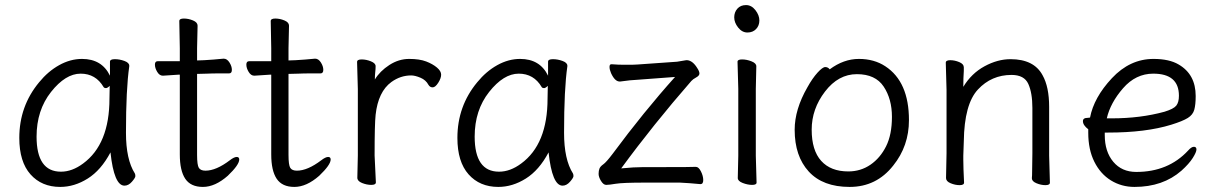

<svg xmlns="http://www.w3.org/2000/svg" viewBox="-20 -718 4786 756"><path d="M124 -180Q124 -42 220 -42Q264 -42 307 -74Q411 -150 411 -330Q411 -355 412 -380Q403 -371 397 -371Q391 -371 388 -375Q357 -428 297.5 -428Q238 -428 181 -356Q124 -284 124 -180ZM470 13Q429 13 415 -118Q378 -48 325.5 -15Q273 18 217 18Q144 18 100 -31.5Q56 -81 56 -175Q56 -300 134 -394Q169 -437 213 -461.5Q257 -486 303 -486Q381 -486 413 -420V-475Q413 -485 432 -485Q451 -485 470 -478Q489 -471 489 -459V-457Q476 -368 476 -195Q476 -90 511 -35Q513 -31 513 -24.5Q513 -18 499.5 -2.5Q486 13 470 13Z M758 -617 756 -528V-480L784 -481Q820 -483 860 -487H861Q874 -487 883.5 -472Q893 -457 893 -443Q893 -429 882 -429H843Q815 -429 795 -428L756 -427V-108Q756 -68 763 -57Q770 -46 789 -46Q831 -46 885 -87Q902 -100 912 -100Q922 -100 922 -90Q922 -69 877 -26Q827 18 779 18Q731 18 709.5 -14Q688 -46 688 -110V-424H683Q682 -424 622 -420H621Q608 -420 599 -435Q590 -450 590 -463.5Q590 -477 601 -477H688V-528L686 -635Q686 -645 704 -645Q722 -645 740 -637.5Q758 -630 758 -617Z M1118 -617 1116 -528V-480L1144 -481Q1180 -483 1220 -487H1221Q1234 -487 1243.5 -472Q1253 -457 1253 -443Q1253 -429 1242 -429H1203Q1175 -429 1155 -428L1116 -427V-108Q1116 -68 1123 -57Q1130 -46 1149 -46Q1191 -46 1245 -87Q1262 -100 1272 -100Q1282 -100 1282 -90Q1282 -69 1237 -26Q1187 18 1139 18Q1091 18 1069.5 -14Q1048 -46 1048 -110V-424H1043Q1042 -424 982 -420H981Q968 -420 959 -435Q950 -450 950 -463.5Q950 -477 961 -477H1048V-528L1046 -635Q1046 -645 1064 -645Q1082 -645 1100 -637.5Q1118 -630 1118 -617Z M1387 -18 1389 -106V-367L1386 -474Q1386 -484 1404 -484Q1422 -484 1440.5 -476.5Q1459 -469 1459 -457.5Q1459 -446 1457.5 -434Q1456 -422 1456 -405Q1476 -438 1513 -462Q1550 -486 1591 -486Q1632 -486 1658 -476Q1684 -466 1700.5 -452Q1717 -438 1717 -424Q1717 -410 1705.5 -392Q1694 -374 1683.5 -374Q1673 -374 1667 -384Q1657 -403 1635.5 -412Q1614 -421 1599 -421Q1557 -421 1521 -395Q1469 -357 1459 -266Q1455 -230 1455 -106L1460 0Q1460 10 1442 10Q1424 10 1405.5 2.5Q1387 -5 1387 -18Z M1849 -180Q1849 -42 1945 -42Q1989 -42 2032 -74Q2136 -150 2136 -330Q2136 -355 2137 -380Q2128 -371 2122 -371Q2116 -371 2113 -375Q2082 -428 2022.5 -428Q1963 -428 1906 -356Q1849 -284 1849 -180ZM2195 13Q2154 13 2140 -118Q2103 -48 2050.5 -15Q1998 18 1942 18Q1869 18 1825 -31.5Q1781 -81 1781 -175Q1781 -300 1859 -394Q1894 -437 1938 -461.5Q1982 -486 2028 -486Q2106 -486 2138 -420V-475Q2138 -485 2157 -485Q2176 -485 2195 -478Q2214 -471 2214 -459V-457Q2201 -368 2201 -195Q2201 -90 2236 -35Q2238 -31 2238 -24.5Q2238 -18 2224.5 -2.5Q2211 13 2195 13Z M2591 -60Q2703 -60 2719 -61H2720Q2731 -61 2740 -43Q2749 -25 2749 -9Q2749 7 2738 7Q2697 3 2657 1H2522Q2432 1 2405 5.5Q2378 10 2367 10Q2356 10 2346.5 -5.5Q2337 -21 2337 -33.5Q2337 -46 2340.5 -54.5Q2344 -63 2355.5 -71Q2367 -79 2392 -112Q2515 -278 2638 -415L2491 -404Q2464 -403 2422 -397H2420Q2401 -397 2386 -430Q2380 -444 2380 -454.5Q2380 -465 2387 -465H2389Q2415 -463 2436 -463H2468Q2480 -463 2490 -464L2646 -475L2682 -481H2686Q2708 -479 2726 -449Q2734 -437 2734 -428.5Q2734 -420 2721 -413Q2708 -406 2702 -399Q2552 -227 2426 -55Q2476 -60 2514 -60Z M2885 -17 2887 -105V-368L2884 -475Q2884 -484 2902 -484Q2920 -484 2939 -476.5Q2958 -469 2958 -457L2956 -368V-105L2959 1Q2959 10 2941.5 10Q2924 10 2904.5 2.5Q2885 -5 2885 -17ZM2917.5 -698Q2939 -698 2954.5 -678Q2970 -658 2970 -637.5Q2970 -617 2957 -603.5Q2944 -590 2923 -590Q2902 -590 2886.5 -609.5Q2871 -629 2871 -649.5Q2871 -670 2883.5 -684Q2896 -698 2917.5 -698Z M3320 -43Q3369 -43 3407.5 -69.5Q3446 -96 3469 -142Q3492 -188 3492 -258Q3492 -328 3459.5 -377Q3427 -426 3354 -426Q3281 -426 3228.5 -357.5Q3176 -289 3176 -207.5Q3176 -126 3213.5 -84.5Q3251 -43 3320 -43ZM3247 -445Q3302 -486 3362 -486Q3422 -486 3466 -457Q3559 -396 3559 -245Q3559 -143 3497 -66Q3431 18 3325.5 18Q3220 18 3164.5 -42.5Q3109 -103 3109 -207Q3109 -287 3159 -374Q3179 -410 3199 -432Q3219 -454 3229.5 -454Q3240 -454 3247 -445Z M4111 -105 4114 1Q4114 11 4096.5 11Q4079 11 4061 3.5Q4043 -4 4043 -16V-17Q4044 -25 4044 -44L4045 -115V-293Q4045 -352 4029 -387.5Q4013 -423 3963 -423Q3884 -423 3830.5 -365.5Q3777 -308 3775 -162Q3774 -129 3773 -105V-89Q3773 -59 3776 1Q3776 11 3758.5 11Q3741 11 3723 3.5Q3705 -4 3705 -17L3707 -115V-364L3704 -471Q3704 -481 3721.5 -481Q3739 -481 3757 -473.5Q3775 -466 3775 -453V-439Q3773 -411 3773 -376Q3805 -429 3856.5 -457Q3908 -485 3959 -485Q4051 -485 4085 -422Q4111 -376 4111 -297Z M4358 -252Q4470 -252 4565 -278Q4601 -289 4611.5 -302Q4622 -315 4622 -341Q4622 -428 4521 -428Q4452 -428 4402 -370.5Q4352 -313 4338 -252ZM4263 -254 4272 -255Q4287 -334 4358 -410Q4429 -486 4522 -486Q4584 -486 4621 -464Q4688 -425 4688 -340Q4688 -306 4682.5 -286Q4677 -266 4657 -253.5Q4637 -241 4592 -227Q4492 -196 4343 -196H4330V-186Q4330 -121 4363.5 -81Q4397 -41 4454 -41Q4580 -41 4658 -125Q4671 -140 4681 -140Q4691 -140 4691 -129.5Q4691 -119 4676.5 -96Q4662 -73 4632 -46Q4559 18 4447 18Q4396 18 4354.5 -7.5Q4313 -33 4289 -81Q4265 -129 4265 -195V-209Q4244 -225 4244 -241Q4244 -254 4263 -254Z"/></svg>

Font: LXGW WenKai Lite
Style: Regular
Weight: 400
Designer: LXGW / Fontworks Inc.
Foundry: LXGW / Fontworks Inc.
Version: Version 1.511; March 25, 2025